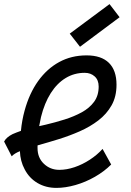

<svg xmlns="http://www.w3.org/2000/svg" viewBox="-21 -902 641 936"><path d="M479 -176 521 -100Q487 -66 441.5 -40Q396 -14 347 0Q298 14 254 14Q202 14 161.5 -10Q121 -34 99 -77Q78 -116 76 -165Q49 -154 36 -140L-1 -212Q10 -233 40 -248Q58 -256 81 -264Q86 -316 99 -363Q122 -447 165 -507Q208 -567 267.5 -599.5Q327 -632 401 -632Q473 -632 510 -595.5Q547 -559 547 -489Q547 -431 523 -388.5Q499 -346 458.5 -315Q418 -284 368 -262Q318 -240 266.5 -224Q215 -208 168 -195Q165 -194 162 -193Q162 -187 162 -180Q162 -133 193 -103.5Q224 -74 268 -74Q304 -74 342.5 -87Q381 -100 417 -123.5Q453 -147 479 -176ZM170 -287Q185 -290 201 -294Q248 -305 294 -319.5Q340 -334 377.5 -354.5Q415 -375 437.5 -405.5Q460 -436 460 -480Q460 -512 440.5 -529.5Q421 -547 392 -547Q341 -547 299 -521.5Q257 -496 226.5 -448Q196 -400 179 -332Q174 -310 170 -287ZM369 -674 319 -738 513 -882 562 -818Z"/></svg>

Font: Victor Mono Thin SemiBold
Style: Italic
Weight: 600
Italic angle: -12°
Monospace: yes
Version: Version 1.561;gftools[0.9.30]